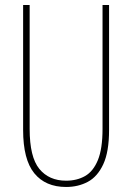

<svg xmlns="http://www.w3.org/2000/svg" viewBox="-20 -734 526 764"><path d="M414 -217Q414 -130 391 -80.5Q368 -31 329.5 -10.5Q291 10 243 10Q161 10 116.5 -44.5Q72 -99 72 -217V-714H98V-221Q98 -109 136.5 -62Q175 -15 243 -15Q286 -15 318.5 -33.5Q351 -52 369.5 -97Q388 -142 388 -221V-714H414Z"/></svg>

Font: Noto Sans Gujarati UI ExtraCondensed Thin
Style: Regular
Weight: 100
Width: 2
Designer: Jelle Bosma - Monotype Design Team, Universal Thirst
Foundry: Monotype Imaging Inc.
Version: Version 2.106; ttfautohint (v1.8.4.7-5d5b)